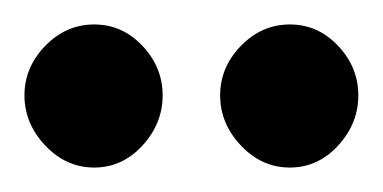

<svg xmlns="http://www.w3.org/2000/svg" viewBox="-20 -708 313 157"><path d="M57 -688Q80 -688 96.5 -670.5Q113 -653 113 -630Q113 -607 96.5 -589Q80 -571 57 -571Q34 -571 17 -589Q0 -607 0 -630Q0 -653 17 -670.5Q34 -688 57 -688ZM217 -688Q240 -688 256.5 -670.5Q273 -653 273 -630Q273 -607 256.5 -589Q240 -571 217 -571Q194 -571 177 -589Q160 -607 160 -630Q160 -653 177 -670.5Q194 -688 217 -688Z"/></svg>

Font: AkaAcidDosis
Style: ExtraBold
Weight: 800
Designer: Edgar Tolentino, Pablo Impallari, Igino Marini, Aka-Acid
Foundry: Edgar Tolentino, Pablo Impallari, Igino Marini, Aka-Acid
Version: Version 1.007